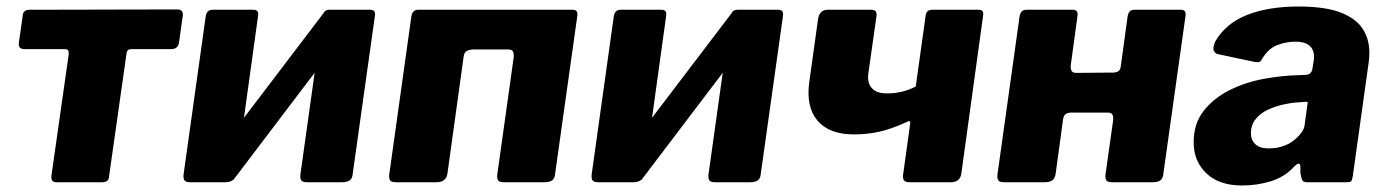

<svg xmlns="http://www.w3.org/2000/svg" viewBox="-20 -560 4253 590"><path d="M505 -409H383Q371 -409 369 -397L315 -17Q314 0 294 0H153Q136 0 138 -20L191 -392Q192 -401 189.5 -405Q187 -409 179 -409H56Q35 -409 38 -429L50 -513Q51 -530 72 -530L524 -531Q543 -531 542 -514L530 -429Q527 -409 505 -409Z M773 -511 706 -27Q702 0 672 0H565Q551 0 547 -5.5Q543 -11 544 -23L612 -509Q615 -530 633 -530H759Q776 -530 773 -511ZM1132 -511 1064 -27Q1063 -12 1055 -6Q1047 0 1031 0H924Q910 0 906 -5.5Q902 -11 903 -23L971 -509Q974 -530 992 -530H1118Q1135 -530 1132 -511ZM976 -522 1043 -463 697 -7 630 -67Z M1197 0Q1183 0 1179 -5.5Q1175 -11 1176 -23L1244 -509Q1247 -530 1265 -530H1740Q1757 -530 1754 -511L1686 -27Q1685 -12 1677 -6Q1669 0 1653 0H1529Q1515 0 1511 -5.5Q1507 -11 1508 -23L1558 -380Q1560 -393 1557 -400.5Q1554 -408 1542 -408H1436Q1424 -408 1415.5 -404Q1407 -400 1405 -388L1355 -27Q1351 0 1321 0Z M2027 -511 1960 -27Q1956 0 1926 0H1819Q1805 0 1801 -5.5Q1797 -11 1798 -23L1866 -509Q1869 -530 1887 -530H2013Q2030 -530 2027 -511ZM2386 -511 2318 -27Q2317 -12 2309 -6Q2301 0 2285 0H2178Q2164 0 2160 -5.5Q2156 -11 2157 -23L2225 -509Q2228 -530 2246 -530H2372Q2389 -530 2386 -511ZM2230 -522 2297 -463 1951 -7 1884 -67Z M2775 0Q2762 0 2758 -5.5Q2754 -11 2755 -22L2777 -181Q2778 -192 2766 -185Q2718 -163 2681 -155Q2644 -147 2604 -147Q2528 -147 2492 -189.5Q2456 -232 2467 -309L2494 -503Q2499 -530 2524 -530H2655Q2667 -530 2671 -525Q2675 -520 2673 -508L2648 -332Q2646 -314 2651.5 -301Q2657 -288 2670 -280.5Q2683 -273 2705 -273Q2729 -273 2750.5 -278Q2772 -283 2794 -294L2824 -509Q2826 -530 2843 -530H2988Q3004 -530 3001 -512L2934 -26Q2930 0 2901 0Z M3066 0Q3052 0 3048 -5.5Q3044 -11 3045 -23L3113 -509Q3116 -530 3134 -530H3277Q3294 -530 3291 -511L3271 -364Q3269 -352 3272 -344Q3275 -336 3287 -336L3393 -337Q3406 -336 3414.5 -340Q3423 -344 3424 -356L3445 -509Q3448 -530 3465 -530H3609Q3626 -530 3623 -511L3555 -27Q3554 -12 3546 -6Q3538 0 3522 0H3398Q3384 0 3380 -5.5Q3376 -11 3377 -23L3400 -186Q3402 -199 3399 -206.5Q3396 -214 3384 -214H3278Q3266 -215 3257.5 -211Q3249 -207 3247 -195L3224 -27Q3222 -12 3214 -6Q3206 0 3190 0Z M3953 -44Q3925 -15 3883.5 -2.5Q3842 10 3797 10Q3726 10 3687 -27.5Q3648 -65 3648 -122Q3648 -180 3678.5 -219Q3709 -258 3757.5 -282.5Q3806 -307 3862.5 -317.5Q3919 -328 3971 -329L3991 -330Q4010 -330 4013 -349L4016 -368Q4017 -373 4017.5 -376.5Q4018 -380 4018 -384Q4018 -408 4003.5 -420Q3989 -432 3961 -432Q3933 -432 3905 -421.5Q3877 -411 3857 -377Q3854 -371 3849.5 -369.5Q3845 -368 3834 -370L3721 -394Q3714 -396 3710 -404Q3706 -412 3714 -432Q3747 -489 3813 -514.5Q3879 -540 3970 -540Q4051 -540 4098.5 -522Q4146 -504 4167 -472Q4188 -440 4188 -398Q4188 -391 4187.5 -384Q4187 -377 4186 -369L4137 -19Q4135 -6 4132 -3Q4129 0 4116 0H3996Q3984 0 3981 -8Q3978 -16 3976 -29V-48Q3975 -68 3953 -44ZM3997 -235Q3999 -244 3998 -246Q3997 -248 3988 -247L3964 -245Q3946 -244 3922 -238.5Q3898 -233 3875.5 -222.5Q3853 -212 3838.5 -194Q3824 -176 3824 -150Q3824 -130 3837.5 -117Q3851 -104 3878 -104Q3903 -104 3923 -111Q3943 -118 3955 -128Q3968 -138 3978 -151Q3988 -164 3989 -176Z"/></svg>

Font: Libre Franklin ExtraBold
Style: Italic
Weight: 800
Italic angle: -8°
Designer: Pablo Impallari, Rodrigo Fuenzalida, Nhung Nguyen
Foundry: Impallari Type
Version: Version 3.000